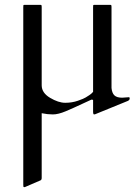

<svg xmlns="http://www.w3.org/2000/svg" viewBox="-20 -459 577 792"><path d="M364 1V-46Q362 -48 360 -48H357Q356 -48 319 -30.5Q282 -13 251 0Q220 13 198 13Q176 13 152 8V275Q152 283 147 285L82 313Q77 313 76.5 311Q76 309 76 302V-429Q76 -436 76.5 -437.5Q77 -439 82 -439H146Q150 -439 151 -437.5Q152 -436 152 -429V-107Q152 -76 186.5 -55.5Q221 -35 249 -35Q277 -35 301.5 -43.5Q326 -52 333.5 -57Q341 -62 348.5 -66.5Q356 -71 364 -80V-429Q364 -436 364.5 -437.5Q365 -439 370 -439H434Q438 -439 439 -437.5Q440 -436 440 -429V-96Q442 -75 452 -65.5Q462 -56 484 -56L512 -58Q515 -58 515 -52.5Q515 -47 508 -43L378 10Q372 13 368 13Q364 13 364 1Z"/></svg>

Font: Cardo
Style: Regular
Weight: 400
Designer: David J. Perry
Foundry: David J. Perry
Version: Version 1.0451